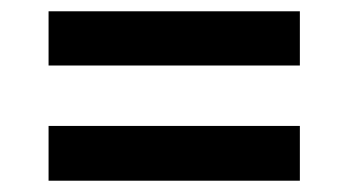

<svg xmlns="http://www.w3.org/2000/svg" viewBox="-20 -417 617 340"><path d="M66 -397H511V-301H66ZM66 -194H511V-97H66Z"/></svg>

Font: Athiti SemiBold
Style: Regular
Weight: 600
Designer: CadsonDemak Team
Foundry: CadsonDemak
Version: Version 1.033